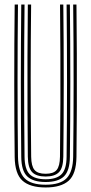

<svg xmlns="http://www.w3.org/2000/svg" viewBox="-20 -820 402 847"><path d="M181.3 7Q112.4 7 79.1 -23Q45.7 -53.1 44.8 -127.8Q44 -198.3 43.4 -280.3Q42.9 -362.2 42.9 -450.1Q42.9 -538 43.3 -626.9Q43.8 -715.8 44.8 -800H59.3Q58.5 -723 57.9 -635.8Q57.4 -548.6 57.4 -459Q57.4 -369.5 57.9 -285Q58.5 -200.5 59.3 -129Q60.2 -63.5 87.9 -34.3Q115.6 -5.1 181.3 -5.1Q246.8 -5.1 274.4 -34.3Q301.9 -63.5 302.8 -129Q303.7 -199.1 304.2 -280.9Q304.7 -362.8 304.7 -450.7Q304.7 -538.6 304.3 -627.4Q303.9 -716.2 302.8 -800H317.3Q318.4 -697.5 318.9 -582.6Q319.4 -467.7 319 -351.4Q318.6 -235.1 317.3 -127.8Q316.4 -52.5 282.9 -22.7Q249.4 7 181.3 7ZM181.3 -17.1Q126.4 -17.1 100.4 -41.6Q74.4 -66 73.8 -128Q73 -206.1 72.4 -288.5Q71.9 -371 71.9 -456.2Q71.9 -541.4 72.4 -627.7Q72.9 -714.1 73.8 -800H88.3Q87.4 -719.5 86.9 -633.3Q86.4 -547 86.4 -459.7Q86.4 -372.5 86.9 -288.5Q87.5 -204.5 88.3 -128.4Q88.9 -73.5 110.9 -51.3Q132.9 -29.2 181.3 -29.2Q229.4 -29.2 251.3 -51.2Q273.2 -73.1 273.8 -128.4Q274.7 -204 275.2 -286.8Q275.7 -369.6 275.7 -456Q275.7 -542.4 275.2 -629.3Q274.7 -716.2 273.8 -800H288.3Q289.2 -718.6 289.7 -632.3Q290.2 -546 290.2 -459.1Q290.2 -372.2 289.7 -288.4Q289.1 -204.6 288.3 -128Q287.7 -66.5 262.1 -41.8Q236.5 -17.1 181.3 -17.1ZM181.3 -41.3Q140.3 -41.3 121.8 -60.6Q103.4 -79.9 102.8 -128.8Q101.7 -222.4 101.3 -335.3Q100.9 -448.3 101.2 -567.8Q101.5 -687.3 102.8 -800H117.3Q116.5 -719.2 115.9 -638.5Q115.4 -557.7 115.4 -475.1Q115.4 -392.5 115.9 -306.4Q116.4 -220.3 117.5 -128.8Q118.1 -87.1 132.3 -70.2Q146.5 -53.4 181.3 -53.4Q215.9 -53.4 230 -70.2Q244 -87.1 244.6 -128.8Q246.1 -255.9 246.5 -367Q246.9 -478 246.4 -583.7Q245.9 -689.4 244.8 -800H259.3Q260.2 -723.3 260.7 -636.5Q261.2 -549.6 261.2 -460.4Q261.2 -371.2 260.7 -286.3Q260.2 -201.4 259.3 -128.8Q258.7 -79.3 240.1 -60.3Q221.5 -41.3 181.3 -41.3Z"/></svg>

Font: Big Shoulders Inline Thin
Style: Regular
Weight: 100
Designer: Patric King
Foundry: XO Type Co
Version: Version 2.002